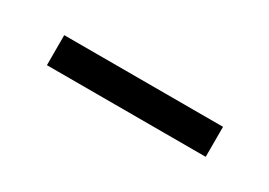

<svg xmlns="http://www.w3.org/2000/svg" viewBox="-17 -397 373 266"><g transform="rotate(30 170.0 -264.0)"><path d="M43 -240H297V-288H43Z"/></g></svg>

Font: Source Han Serif CN Light
Style: Regular
Weight: 300
Designer: Ryoko NISHIZUKA 西塚涼子 (kana & ideographs); Frank Grießhammer (Latin, Greek & Cyrillic); Wenlong ZHANG 张文龙 (bopomofo); San
Foundry: Adobe
Version: Version 2.003;hotconv 1.1.1;makeotfexe 2.6.0